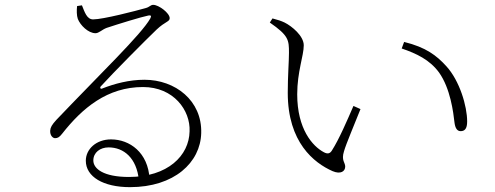

<svg xmlns="http://www.w3.org/2000/svg" viewBox="-20 -752 2040 792"><path d="M516 20C699 20 807 -82 810 -203C814 -337 703 -423 576 -423C513 -423 453 -407 402 -387C394 -383 391 -391 396 -396C445 -450 582 -588 626 -630C662 -664 680 -662 680 -677C680 -698 635 -732 612 -732C601 -732 597 -723 582 -719C540 -707 405 -672 364 -672C338 -672 329 -703 318 -730L298 -727C296 -710 296 -688 301 -674C311 -648 344 -615 374 -615C388 -615 401 -630 420 -637C465 -652 562 -682 592 -688C602 -690 606 -687 600 -676C563 -610 394 -448 212 -257C194 -237 188 -227 187 -213C186 -193 198 -182 207 -182C218 -182 225 -186 236 -200C320 -307 423 -393 570 -393C696 -393 766 -297 762 -210C760 -110 672 -22 512 -22C407 -22 365 -56 365 -90C365 -123 393 -144 428 -144C490 -144 544 -101 553 -8L597 -14C591 -123 515 -177 438 -177C377 -177 334 -137 334 -89C334 -23 406 20 516 20Z M1352 -46C1385 -32 1404 -45 1404 -65C1404 -82 1387 -90 1399 -128C1407 -157 1443 -241 1467 -302L1438 -315C1412 -255 1379 -178 1349 -131C1341 -118 1331 -116 1316 -124C1269 -149 1206 -220 1206 -363C1206 -456 1233 -522 1233 -565C1233 -604 1184 -644 1154 -659C1139 -666 1127 -670 1104 -676L1093 -659C1171 -605 1172 -587 1172 -534C1172 -499 1167 -438 1167 -369C1167 -165 1275 -80 1352 -46ZM1880 -211C1897 -211 1907 -221 1907 -251C1907 -314 1876 -419 1821 -479C1781 -523 1737 -557 1647 -579L1637 -552C1698 -531 1752 -506 1791 -453C1838 -387 1850 -289 1855 -245C1858 -223 1866 -211 1880 -211Z"/></svg>

Font: Source Han Serif CN VF
Style: Regular
Weight: 250
Designer: Ryoko NISHIZUKA 西塚涼子 (kana & ideographs); Frank Grießhammer (Latin, Greek & Cyrillic); Wenlong ZHANG 张文龙 (bopomofo); San
Foundry: Adobe
Version: Version 2.002;hotconv 1.1.0;makeotfexe 2.6.0